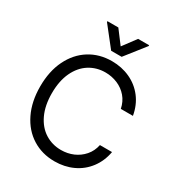

<svg xmlns="http://www.w3.org/2000/svg" viewBox="-213 -1058 1120 1207"><g transform="rotate(30 346.5 -455.0)"><path d="M522 -565.9C541.2 -543.5 554 -516.3 560.5 -484.4H648.4C640 -532.6 622.4 -574.1 595.7 -608.9C569 -643.7 535.5 -670.4 495.1 -689C454.8 -707.5 410.8 -716.8 363.3 -716.8C302.7 -716.8 248.9 -702 201.7 -672.4C154.5 -642.7 117.5 -600.6 90.8 -545.9C64.1 -491.2 50.8 -427.1 50.8 -353.5C50.8 -280.6 64.1 -216.6 90.8 -161.6C117.5 -106.6 154.5 -64.3 201.7 -34.7C248.9 -5 302.7 9.8 363.3 9.8C411.5 9.8 455.6 0.5 495.6 -18.1C535.6 -36.6 569 -63.5 595.7 -98.6C622.4 -133.8 640 -174.8 648.4 -221.7H560.5C554 -190.4 541 -163.6 521.5 -141.1C502 -118.7 478.5 -101.6 451.2 -89.8C423.8 -78.1 394.5 -72.3 363.3 -72.3C320.3 -72.3 281.6 -83.2 247.1 -105C212.6 -126.8 185.4 -158.9 165.5 -201.2C145.7 -243.5 135.7 -294.3 135.7 -353.5C135.7 -412.8 145.7 -463.5 165.5 -505.9C185.4 -548.2 212.6 -580.2 247.1 -602.1C281.6 -623.9 320.3 -634.8 363.3 -634.8C394.5 -634.8 424 -628.9 451.7 -617.2C479.3 -605.5 502.8 -588.4 522 -565.9ZM363.3 -824.2 291 -919.9H211.9V-914.1L325.2 -770.5H401.4L514.6 -914.1V-919.9H434.6Z"/></g></svg>

Font: Pretendard Variable
Style: Regular
Weight: 400
Designer: Base glyphs from Inter by Rasmus Andersson; Hangeul glyphs from Noto Sans CJK(Source Han Sans) by Jang Soo-young and Kan
Foundry: Kil Hyung-jin
Version: Version 1.309;Glyphs 3.2 (3225)